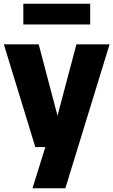

<svg xmlns="http://www.w3.org/2000/svg" viewBox="-24 -785 604 1025"><path d="M164.5 0 -3.5 -548.5H182.5L283 -167.5L384 -548.5H561L325 220H149.5L218 0ZM100.5 -654.5V-765H457.5V-654.5Z"/></svg>

Font: Encode Sans SemiCondensed SemiCondensed ExtraBold
Style: Regular
Weight: 800
Width: 4
Designer: Multiple Designers
Foundry: Impallari Type
Version: Version 3.000; ttfautohint (v1.8.3) -l 8 -r 50 -G 200 -x 14 